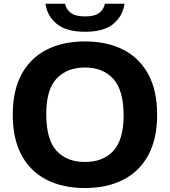

<svg xmlns="http://www.w3.org/2000/svg" viewBox="-20 -964 880 994"><path d="M420 9.5Q306 9.5 222 -33Q138 -75.5 92 -160Q46 -244.5 46 -370Q46 -495.5 92 -580Q138 -664.5 222 -707Q306 -749.5 420 -749.5Q534 -749.5 618 -706.8Q702 -664 747.8 -579.5Q793.5 -495 793.5 -370Q793.5 -245 747.5 -160.5Q701.5 -76 617.5 -33.2Q533.5 9.5 420 9.5ZM420 -125.5Q514 -125.5 567 -183.2Q620 -241 620 -366.5Q620 -497.5 566.2 -556Q512.5 -614.5 420 -614.5Q327 -614.5 273.2 -557.5Q219.5 -500.5 219.5 -373.5Q219.5 -241.5 272.5 -183.5Q325.5 -125.5 420 -125.5ZM420.5 -799.5Q323 -799.5 273.5 -840.5Q224 -881.5 215.5 -944.5H317Q323 -914.5 347.2 -896.8Q371.5 -879 420.5 -879Q469.5 -879 493.2 -896.8Q517 -914.5 523 -944.5H624.5Q616 -881.5 567 -840.5Q518 -799.5 420.5 -799.5Z"/></svg>

Font: Encode Sans SemiExpanded SemiExpanded
Style: Bold
Weight: 700
Width: 6
Designer: Multiple Designers
Foundry: Impallari Type
Version: Version 3.000; ttfautohint (v1.8.3) -l 8 -r 50 -G 200 -x 14 